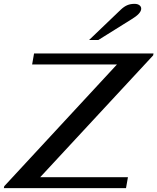

<svg xmlns="http://www.w3.org/2000/svg" viewBox="-46 -978 818 998"><path d="M-24 -10 562 -643H121L131 -700H752L750 -690L163 -57H619L609 0H-26ZM582 -928Q599 -944 615.5 -951Q632 -958 653 -958Q669 -958 678.5 -951Q688 -944 688 -933Q688 -908 638 -878L465 -770H417Z"/></svg>

Font: Fahkwang SemiBold
Style: Italic
Weight: 600
Italic angle: -10°
Version: Version 1.000; ttfautohint (v1.6)